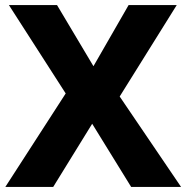

<svg xmlns="http://www.w3.org/2000/svg" viewBox="-20 -734 733 754"><path d="M691 0H495L342 -248L189 0H1L238 -367L15 -714H204L347 -474L485 -714H674L450 -355Z"/></svg>

Font: Noto Sans Gujarati ExtraBold
Style: Regular
Weight: 800
Designer: Jelle Bosma - Monotype Design Team, Universal Thirst
Foundry: Monotype Imaging Inc.
Version: Version 2.106; ttfautohint (v1.8.4.7-5d5b)